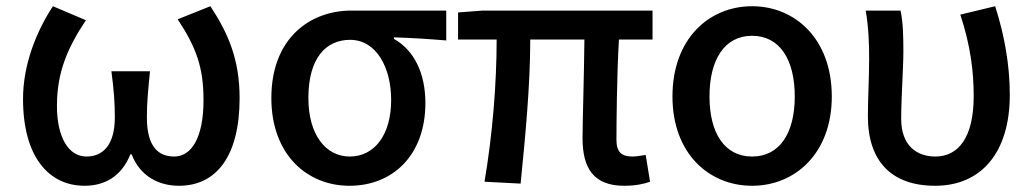

<svg xmlns="http://www.w3.org/2000/svg" viewBox="-20 -584 3322 617"><path d="M252 13C315 13 370 -16 399 -88H403C431 -16 492 13 555 13C676 13 750 -83 750 -269C750 -393 713 -478 656 -564L551 -522C611 -431 634 -367 634 -262C634 -141 595 -81 540 -81C490 -81 452 -111 452 -207C452 -255 456 -294 462 -355H338C346 -294 349 -255 349 -207C349 -116 309 -81 258 -81C201 -81 163 -141 163 -244C163 -352 197 -430 256 -519L150 -564C95 -480 54 -374 54 -266C54 -81 136 13 252 13Z M1103 13C1242 13 1347 -85 1347 -253C1347 -350 1310 -423 1246 -459V-464C1306 -462 1353 -459 1414 -454V-550H1109C976 -550 852 -461 852 -269C852 -87 967 13 1103 13ZM1104 -81C1026 -81 971 -152 971 -269C971 -397 1027 -456 1105 -456C1190 -456 1237 -366 1237 -263C1237 -150 1183 -81 1104 -81Z M1986 13C2022 13 2050 7 2069 0L2055 -86C2036 -83 2022 -81 2012 -81C1978 -81 1961 -95 1961 -134C1961 -178 1962 -341 1969 -457H2077V-550H1531L1452 -544V-457H1576C1576 -317 1563 -153 1537 0L1653 6C1668 -144 1684 -310 1684 -457H1858C1857 -346 1852 -190 1852 -140C1852 -43 1888 13 1986 13Z M2397 13C2535 13 2653 -91 2653 -274C2653 -459 2535 -564 2397 -564C2258 -564 2141 -459 2141 -274C2141 -91 2258 13 2397 13ZM2397 -81C2308 -81 2260 -157 2260 -274C2260 -392 2308 -469 2397 -469C2486 -469 2534 -392 2534 -274C2534 -157 2486 -81 2397 -81Z M2985 13C3132 13 3225 -92 3225 -279C3225 -375 3208 -470 3178 -564L3066 -537C3099 -437 3109 -354 3109 -275C3109 -141 3059 -81 2986 -81C2926 -81 2876 -116 2876 -202C2876 -271 2883 -363 2883 -419C2883 -469 2882 -512 2874 -550H2762C2772 -492 2773 -438 2773 -394C2773 -332 2769 -271 2769 -210C2769 -67 2844 13 2985 13Z"/></svg>

Font: Source Han Sans KR Medium
Style: Regular
Weight: 500
Designer: Ryoko NISHIZUKA (kana & ideographs); Paul D. Hunt (Latin, Greek & Cyrillic); Wenlong ZHANG (bopomofo); Sandoll Communica
Foundry: Adobe Systems Incorporated
Version: Version 1.001;PS 1.001;hotconv 1.0.78;makeotf.lib2.5.61930